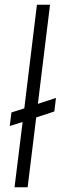

<svg xmlns="http://www.w3.org/2000/svg" viewBox="-20 -786 258 806"><path d="M96 0H41L75 -274L21 -257L28 -314L82 -331L135 -766H190L139 -350L215 -375L208 -318L132 -293Z"/></svg>

Font: Josefin Sans
Style: Italic
Weight: 400
Italic angle: -7.5°
Designer: Santiago Orozco
Foundry: Typemade